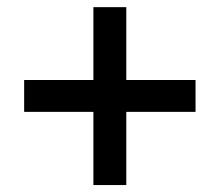

<svg xmlns="http://www.w3.org/2000/svg" viewBox="-20 -620 626 547"><path d="M246.1 -92.8V-301.3H48.8V-392.1H246.1V-599.6H339.8V-392.1H537.1V-301.3H339.8V-92.8Z"/></svg>

Font: Caskaydia Cove
Style: Regular
Weight: 400
Monospace: yes
Designer: Aaron Bell
Foundry: Saja Typeworks
Version: Version 4.300; ttfautohint (v1.8.3)